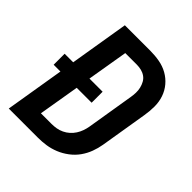

<svg xmlns="http://www.w3.org/2000/svg" viewBox="-200 -868 1001 1001"><g transform="rotate(45 300.0 -367.5)"><path d="M240 0H25L79 -327H29V-408H92L146 -735H333Q368 -735 401.5 -729Q435 -723 463.5 -707Q492 -691 513 -666Q534 -641 544.5 -610Q555 -579 555 -544.5Q555 -510 549 -475L506 -214Q501 -184 490 -154.5Q479 -125 460.5 -99Q442 -73 415.5 -53Q389 -33 359.5 -21Q330 -9 300 -4.5Q270 0 240 0ZM161 -101H239Q257 -101 274.5 -104Q292 -107 309 -115Q326 -123 340 -135.5Q354 -148 364 -163.5Q374 -179 380 -196Q386 -213 389 -230L432 -492Q435 -509 435.5 -527Q436 -545 432 -561.5Q428 -578 420 -592.5Q412 -607 398.5 -616.5Q385 -626 368.5 -630Q352 -634 334 -634H250L212 -408H309V-327H199Z"/></g></svg>

Font: Iosevka Extended Oblique
Style: Bold
Weight: 700
Width: 7
Italic angle: -9°
Monospace: yes
Designer: Belleve Invis
Foundry: Belleve Invis
Version: Version 32.5.0; ttfautohint (v1.8.4)